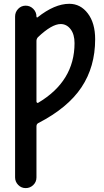

<svg xmlns="http://www.w3.org/2000/svg" viewBox="-20 -760 540 1000"><path d="M169.9 -546.9V-231.4Q169.9 -227.5 172.9 -225.1Q175.8 -222.7 178.7 -224.6Q368.2 -336.9 368.2 -535.2Q368.2 -581.1 347.7 -607.9Q327.1 -634.8 295.9 -634.8Q250 -634.8 177.7 -566.4Q169.9 -557.6 169.9 -546.9ZM58.6 164.1V-673.8Q58.6 -697.3 74.7 -713.9Q90.8 -730.5 113.8 -730.5Q136.7 -730.5 153.3 -713.9Q169.9 -697.3 169.9 -673.8V-672.9Q169.9 -670.9 171.9 -669.4Q173.8 -668 175.8 -669.9Q264.6 -740.2 340.8 -740.2Q399.4 -740.2 437.5 -689.9Q475.6 -639.6 475.6 -555.7Q475.6 -412.1 404.3 -305.2Q333 -198.2 179.7 -119.1Q169.9 -114.3 169.9 -101.6V164.1Q169.9 187.5 153.3 203.6Q136.7 219.7 113.8 219.7Q90.8 219.7 74.7 203.1Q58.6 186.5 58.6 164.1Z"/></svg>

Font: Rounded-X Mgen+ 1mn medium
Style: Regular
Weight: 500
Designer: [Source Han Sans]
Ryoko NISHIZUKA  (kana & ideographs); Paul D. Hunt (Latin, Greek & Cyrillic); Wenlong ZHANG  (bopomofo
Version: Version 1.059.20150602